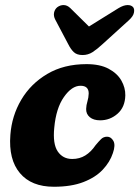

<svg xmlns="http://www.w3.org/2000/svg" viewBox="-20 -718 544 750"><path d="M294.5 -383Q260.5 -383 229.8 -339.2Q199 -295.5 192 -219.5Q185.5 -156 205.5 -126.5Q225.5 -97 262 -97Q291 -97 313.2 -110.8Q335.5 -124.5 353.5 -151Q365.5 -165.5 375 -174.8Q384.5 -184 398.5 -184Q413.5 -184 422.8 -167.8Q432 -151.5 421 -120Q409.5 -85 381.2 -55Q353 -25 305.8 -6.8Q258.5 11.5 190.5 11.5Q102.5 11.5 57.8 -41.8Q13 -95 20.5 -191Q26 -265.5 63 -328.2Q100 -391 164.8 -429.2Q229.5 -467.5 318 -467.5Q370.5 -467.5 404.2 -449.5Q438 -431.5 454 -403.5Q470 -375.5 469.5 -345.5Q468.5 -299.5 439.2 -273.8Q410 -248 371 -248Q345.5 -248 330.8 -260.2Q316 -272.5 316.5 -292.5Q317 -307.5 321.5 -322Q326 -336.5 326.5 -353Q326.5 -383 294.5 -383ZM380.5 -545.5Q359.5 -526 341.8 -514.5Q324 -503 302.5 -503Q280.5 -503 268.5 -514.2Q256.5 -525.5 246.5 -545.5L196 -641Q188.5 -655.5 191.2 -668.8Q194 -682 204 -690Q215.5 -698.5 229 -698.2Q242.5 -698 254.5 -686.5L327.5 -614.5L443.5 -686.5Q463 -698 477.8 -698.2Q492.5 -698.5 500 -690Q506 -682.5 503.2 -668.5Q500.5 -654.5 483.5 -639Z"/></svg>

Font: Fraunces 72pt S100
Style: Bold Italic
Weight: 700
Italic angle: -16°
Version: Version 1.000; ttfautohint (v1.8.3)